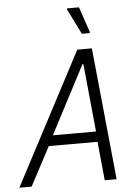

<svg xmlns="http://www.w3.org/2000/svg" viewBox="-84 -951 703 997"><g transform="rotate(-5 267.5 -453.0)"><path d="M-24 0 338 -688H414L483 0H421L401 -202H147L40 0ZM173 -256H398L363 -610H358ZM369 -768 303 -901 304 -906H366L411 -773L410 -768Z"/></g></svg>

Font: Saira SemiCondensed Light
Style: Italic
Weight: 300
Width: 4
Italic angle: -12°
Designer: Hector Gatti with collaboration of the Omnibus-Type team
Foundry: Omnibus-Type
Version: Version 1.101